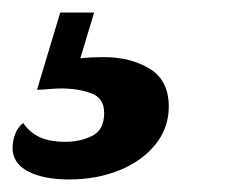

<svg xmlns="http://www.w3.org/2000/svg" viewBox="-88 -31 387 306"><path d="M22 255Q-19 255 -43.5 242Q-68 229 -68 205Q-68 194 -64 183Q-60 172 -51 165Q-42 179 -26 187Q-10 195 16 195Q40 195 59 185.5Q78 176 78 149Q78 125 57 117.5Q36 110 10 110Q-1 110 -10 111Q-19 112 -29 112L8 -11H62L40 62Q47 61 58 60.5Q69 60 77 60Q120 60 150.5 78.5Q181 97 181 139Q181 173 159.5 199.5Q138 226 102 240.5Q66 255 22 255Z"/></svg>

Font: Sansita Swashed SemiBold
Style: Regular
Weight: 600
Designer: Pablo Cosgaya
Foundry: Omnibus-Type
Version: Version 1.003; ttfautohint (v1.8.3)